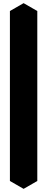

<svg xmlns="http://www.w3.org/2000/svg" viewBox="-20 -1000 300 1220"><path d="M217 -930V150L130 200V-880ZM217 -930 130 -880 43 -930 130 -980ZM130 -880V200L43 150V-930Z"/></svg>

Font: Nabla Normal
Style: Regular
Weight: 400
Designer: Arthur Reinders Folmer
Version: Version 1.000